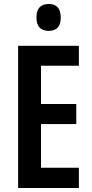

<svg xmlns="http://www.w3.org/2000/svg" viewBox="-20 -944 463 964"><path d="M376 0H71V-714H376V-614H186V-422H363V-321H186V-102H376ZM225 -924Q285 -924 285 -856Q285 -789 225 -789Q163 -789 163 -856Q163 -924 225 -924Z"/></svg>

Font: Noto Sans Malayalam ExtraCondensed SemiBold
Style: Regular
Weight: 600
Width: 2
Designer: Jelle Bosma - Monotype Design Team
Foundry: Monotype Imaging Inc.
Version: Version 2.104; ttfautohint (v1.8.4.7-5d5b)